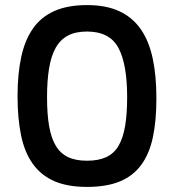

<svg xmlns="http://www.w3.org/2000/svg" viewBox="-20 -724 687 755"><path d="M322 -92Q367 -92 397.5 -106Q428 -120 446 -150.5Q464 -181 472 -228.5Q480 -276 480 -342Q480 -472 445.5 -536Q411 -600 322 -600Q277 -600 247 -584Q217 -568 199 -536Q181 -504 173 -455.5Q165 -407 165 -342Q165 -276 173 -229Q181 -182 199 -151.5Q217 -121 247 -106.5Q277 -92 322 -92ZM322 11Q246 11 194 -11.5Q142 -34 109.5 -79Q77 -124 63 -191Q49 -258 49 -346Q49 -433 63.5 -500Q78 -567 110 -612.5Q142 -658 194.5 -681Q247 -704 322 -704Q398 -704 450 -679.5Q502 -655 534 -608.5Q566 -562 580.5 -494Q595 -426 595 -338Q595 -249 581 -183.5Q567 -118 534.5 -74.5Q502 -31 450 -10Q398 11 322 11Z"/></svg>

Font: Panefresco 750wt
Style: Regular
Weight: 750
Foundry: Campivisivi & Chank Co
Version: Version 1.000